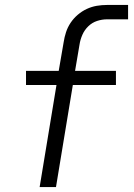

<svg xmlns="http://www.w3.org/2000/svg" viewBox="-20 -755 540 775"><path d="M206 0H140L208 -412H85V-469H217L237 -585Q240 -605 246.5 -625Q253 -645 265 -663Q277 -681 294 -695.5Q311 -710 330.5 -719Q350 -728 370.5 -731.5Q391 -735 412 -735H497V-677H412Q392 -677 372 -670.5Q352 -664 336.5 -649Q321 -634 312.5 -614.5Q304 -595 301 -575L283 -469H448V-412H274Z"/></svg>

Font: Iosevka Aile Light
Style: Italic
Weight: 300
Italic angle: -9°
Designer: Belleve Invis
Foundry: Belleve Invis
Version: Version 31.1.0; ttfautohint (v1.8.4)